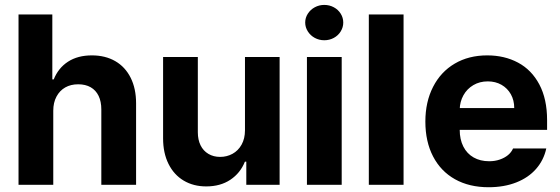

<svg xmlns="http://www.w3.org/2000/svg" viewBox="-20 -767 2325 797"><path d="M201.1 0H56.9V-707H197.2V-437.3H203Q222 -484.7 262.3 -510.9Q302.6 -537.1 361.4 -537.1Q417.1 -537.1 458.5 -513.2Q499.8 -489.3 522.3 -444.4Q544.9 -399.5 544.9 -338V0H400.6V-312.8Q400.6 -345.5 389.3 -369Q378 -392.4 356.4 -404.8Q334.9 -417.1 304.5 -417.1Q273.9 -417.1 250.9 -404.1Q227.9 -391.1 214.5 -366.1Q201.1 -341.2 201.1 -307.3Z M996.9 -530.3H1140.7V0H1002.4V-95.9H996.6Q977.7 -48.5 936.2 -20.8Q894.8 6.8 836 6.8Q783 6.8 742.5 -17.3Q702 -41.4 679.5 -86.6Q657 -131.8 657 -192.8V-530.3H801.2V-218Q801.2 -187 812.5 -163.9Q823.9 -140.8 845 -128.3Q866.1 -115.7 893.8 -115.7Q921.6 -115.7 945.1 -128.5Q968.6 -141.3 982.8 -166.5Q996.9 -191.8 996.9 -226.1Z M1254.1 -530.3H1398.4V0H1254.1ZM1246.9 -673.3Q1246.9 -693.3 1257.8 -710.2Q1268.6 -727 1286.7 -736.8Q1304.8 -746.6 1326 -746.6Q1347.6 -746.6 1365.7 -736.8Q1383.8 -727 1394.3 -710.2Q1404.9 -693.3 1404.9 -673.3Q1404.9 -653.7 1394.3 -636.6Q1383.8 -619.5 1365.7 -609.7Q1347.6 -599.9 1326 -599.9Q1304.8 -599.9 1286.7 -609.7Q1268.6 -619.5 1257.8 -636.6Q1246.9 -653.7 1246.9 -673.3Z M1655.2 0H1511V-707H1655.2Z M1745.7 -262.4Q1745.7 -344 1777.7 -406.4Q1809.6 -468.9 1867.7 -503Q1925.7 -537.1 2002.6 -537.1Q2074.2 -537.1 2130.3 -507.1Q2186.5 -477.2 2218.8 -416.5Q2251 -355.8 2251 -268.6V-227.9H1804.9V-318.5H2114.6Q2114.6 -350.8 2100.6 -375.7Q2086.6 -400.7 2061.7 -415Q2036.7 -429.2 2004.8 -429.2Q1971.2 -429.2 1944.9 -413.7Q1918.5 -398.2 1903.7 -371.5Q1888.9 -344.8 1888.3 -313V-228.1Q1888.3 -188.3 1903.3 -158.7Q1918.3 -129.1 1946 -113.4Q1973.7 -97.7 2010.4 -97.7Q2034.6 -97.7 2054.6 -104.7Q2074.6 -111.6 2088.6 -123.1Q2102.6 -134.6 2109.7 -150.6H2247.6Q2237.1 -102.2 2205.3 -65.9Q2173.5 -29.5 2123 -9.7Q2072.4 10.2 2008.2 10.2Q1928 10.2 1868.8 -22.9Q1809.6 -56.1 1777.7 -117.6Q1745.7 -179.1 1745.7 -262.4Z"/></svg>

Font: WEMIX Pretendard Variable
Style: Regular
Weight: 400
Designer: Base glyphs from Inter by Rasmus Andersson; Hangeul glyphs from Noto Sans CJK(Source Han Sans) by Jang Soo-young and Kan
Foundry: Kil Hyung-jin
Version: Version 1.000;Glyphs 3.2 (3208)